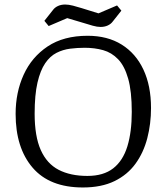

<svg xmlns="http://www.w3.org/2000/svg" viewBox="-20 -816 733 848"><path d="M346 12Q199 12 124 -75.5Q49 -163 49 -313Q49 -408 84.5 -486Q120 -564 190.5 -611Q261 -658 367 -658Q455 -658 517.5 -619Q580 -580 613.5 -508.5Q647 -437 647 -339Q647 -269 630.5 -205.5Q614 -142 578.5 -93Q543 -44 485.5 -16Q428 12 346 12ZM366 -39Q437 -39 480 -72.5Q523 -106 542.5 -169.5Q562 -233 562 -322Q562 -413 546 -469Q530 -525 501.5 -554.5Q473 -584 435.5 -594.5Q398 -605 354 -605Q322 -605 290 -601Q258 -597 229.5 -582.5Q201 -568 179.5 -536.5Q158 -505 145.5 -451Q133 -397 133 -314Q133 -214 160 -153.5Q187 -93 239 -66Q291 -39 366 -39ZM424 -697Q409 -697 389.5 -702.5Q370 -708 351 -714L277 -736L195 -701L176 -724L214 -772Q222 -783 236 -789.5Q250 -796 268 -796Q283 -796 302.5 -791Q322 -786 341 -780L415 -757L497 -792L516 -769L478 -721Q470 -710 456 -703.5Q442 -697 424 -697Z"/></svg>

Font: Faustina Light
Style: Regular
Weight: 300
Designer: Alfonso Garcia
Foundry: http://www.omnibus-type.com
Version: Version 1.200